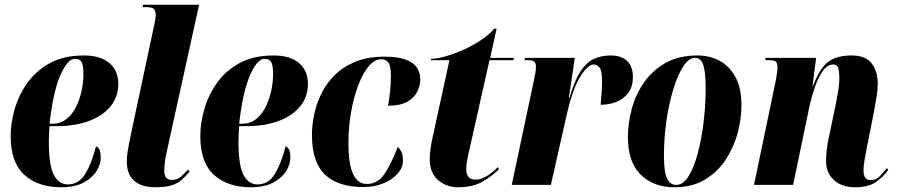

<svg xmlns="http://www.w3.org/2000/svg" viewBox="-20 -780 3786 810"><path d="M238 10Q141 10 83 -42Q25 -94 25 -206Q25 -259 41.5 -318Q58 -377 94.5 -429Q131 -481 190 -513.5Q249 -546 334 -546Q404 -546 441.5 -514Q479 -482 479 -426Q479 -371 446 -331Q413 -291 355 -269.5Q297 -248 222 -248H189Q188 -242 187.5 -229Q187 -216 186.5 -203.5Q186 -191 186 -186Q186 -81 207.5 -41.5Q229 -2 266 -2Q313 -2 340 -47Q367 -92 385 -163Q393 -160 399 -149.5Q405 -139 405 -115Q405 -87 387 -58Q369 -29 332 -9.5Q295 10 238 10ZM202 -258Q235 -258 259.5 -277Q284 -296 300 -327.5Q316 -359 324 -395.5Q332 -432 332 -467Q332 -503 324.5 -517.5Q317 -532 296 -532Q265 -532 234.5 -462Q204 -392 189 -258Z M634 10Q578 10 546.5 -17Q515 -44 515 -99Q515 -118 519 -144Q523 -170 533 -217L629 -667Q632 -680 634.5 -693.5Q637 -707 637 -716Q637 -730 631 -740Q625 -750 596 -750H582L584 -760H820L685 -147Q678 -117 675.5 -95Q673 -73 673 -62Q673 -40 681 -30.5Q689 -21 705 -21Q728 -21 742.5 -34Q757 -47 773 -65L780 -56Q763 -36 746 -21Q729 -6 703.5 2Q678 10 634 10Z M1038 10Q941 10 883 -42Q825 -94 825 -206Q825 -259 841.5 -318Q858 -377 894.5 -429Q931 -481 990 -513.5Q1049 -546 1134 -546Q1204 -546 1241.5 -514Q1279 -482 1279 -426Q1279 -371 1246 -331Q1213 -291 1155 -269.5Q1097 -248 1022 -248H989Q988 -242 987.5 -229Q987 -216 986.5 -203.5Q986 -191 986 -186Q986 -81 1007.5 -41.5Q1029 -2 1066 -2Q1113 -2 1140 -47Q1167 -92 1185 -163Q1193 -160 1199 -149.5Q1205 -139 1205 -115Q1205 -87 1187 -58Q1169 -29 1132 -9.5Q1095 10 1038 10ZM1002 -258Q1035 -258 1059.5 -277Q1084 -296 1100 -327.5Q1116 -359 1124 -395.5Q1132 -432 1132 -467Q1132 -503 1124.5 -517.5Q1117 -532 1096 -532Q1065 -532 1034.5 -462Q1004 -392 989 -258Z M1512 9Q1406 9 1351 -43.5Q1296 -96 1296 -211Q1296 -250 1305 -295Q1314 -340 1335 -383.5Q1356 -427 1391.5 -462.5Q1427 -498 1479 -519.5Q1531 -541 1602 -541Q1660 -541 1693 -528Q1726 -515 1739.5 -493.5Q1753 -472 1753 -445Q1753 -419 1740.5 -393.5Q1728 -368 1698.5 -351Q1669 -334 1617 -334Q1622 -361 1625.5 -392.5Q1629 -424 1629 -461Q1629 -502 1618.5 -516Q1608 -530 1588 -530Q1560 -530 1535 -500Q1510 -470 1491 -419.5Q1472 -369 1461 -306.5Q1450 -244 1450 -178Q1450 -86 1470 -45Q1490 -4 1527 -4Q1573 -4 1601 -44.5Q1629 -85 1658 -160Q1666 -154 1673 -140.5Q1680 -127 1680 -101Q1680 -73 1658 -48Q1636 -23 1598.5 -7Q1561 9 1512 9Z M1912 10Q1864 10 1828.5 -20Q1793 -50 1793 -109Q1793 -127 1796 -149.5Q1799 -172 1803 -191L1876 -526H1798L1799 -532Q1822 -532 1857 -541.5Q1892 -551 1931.5 -568.5Q1971 -586 2006.5 -609Q2042 -632 2065 -659H2075L2048 -536H2148L2146 -526H2045L1957 -134Q1953 -115 1950 -99Q1947 -83 1947 -66Q1947 -45 1956.5 -33.5Q1966 -22 1988 -22Q2008 -22 2034 -37.5Q2060 -53 2080 -75L2085 -66Q2055 -36 2014.5 -13Q1974 10 1912 10Z M2233 -444Q2236 -459 2238.5 -472Q2241 -485 2241 -500Q2241 -511 2235 -518.5Q2229 -526 2208 -526H2193L2195 -536H2405L2380 -368H2383Q2403 -438 2427.5 -476.5Q2452 -515 2483.5 -530.5Q2515 -546 2556 -546Q2601 -546 2625.5 -523Q2650 -500 2650 -456Q2650 -414 2630.5 -388Q2611 -362 2580 -350Q2549 -338 2514 -338Q2520 -401 2520 -435Q2520 -482 2509.5 -495Q2499 -508 2484 -508Q2460 -508 2427.5 -456Q2395 -404 2369 -288L2304 0H2139Z M2825 10Q2737 10 2683 -43Q2629 -96 2629 -202Q2629 -259 2645 -319.5Q2661 -380 2696 -431Q2731 -482 2787 -514Q2843 -546 2922 -546Q2973 -546 3015 -524Q3057 -502 3082.5 -455.5Q3108 -409 3108 -334Q3108 -279 3092 -219Q3076 -159 3042 -107Q3008 -55 2954.5 -22.5Q2901 10 2825 10ZM2833 0Q2862 0 2885 -37Q2908 -74 2924 -134.5Q2940 -195 2948.5 -266.5Q2957 -338 2957 -408Q2957 -473 2947.5 -504.5Q2938 -536 2912 -536Q2886 -536 2862.5 -500Q2839 -464 2820.5 -403.5Q2802 -343 2791.5 -270Q2781 -197 2781 -123Q2781 -55 2794 -27.5Q2807 0 2833 0Z M3588 10Q3532 10 3498.5 -20Q3465 -50 3465 -101Q3465 -120 3467.5 -145Q3470 -170 3477 -202L3507 -345Q3511 -364 3516 -396Q3521 -428 3521 -452Q3521 -470 3517.5 -489Q3514 -508 3495 -508Q3471 -508 3451.5 -481Q3432 -454 3418 -413.5Q3404 -373 3395 -332L3326 0H3161L3254 -446Q3256 -458 3258 -472.5Q3260 -487 3260 -497Q3260 -510 3255 -518Q3250 -526 3226 -526H3209L3210 -536H3423L3408 -417H3410Q3429 -468 3451 -496Q3473 -524 3502.5 -535Q3532 -546 3572 -546Q3634 -546 3658.5 -511Q3683 -476 3683 -429Q3683 -403 3678 -371.5Q3673 -340 3668 -314L3636 -152Q3631 -125 3627 -103Q3623 -81 3623 -61Q3623 -20 3653 -20Q3677 -20 3694 -39Q3711 -58 3722 -71L3727 -63Q3707 -34 3675 -12Q3643 10 3588 10Z"/></svg>

Font: Noto Serif Display ExtraCondensed Black
Style: Italic
Weight: 900
Width: 2
Italic angle: -12°
Designer: Monotype Design Team
Foundry: Monotype Imaging Inc.
Version: Version 2.009